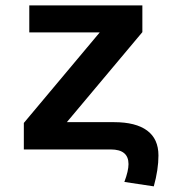

<svg xmlns="http://www.w3.org/2000/svg" viewBox="-20 -548 640 704"><path d="M67.4 0V-97.2L345.7 -429.2H87.4V-528.3H502V-430.2L225.1 -100.1H397.9Q478 -100.1 519.5 -69.3Q561 -38.6 561 22Q561 73.7 543.9 135.3L436 119.1Q451.2 78.6 451.2 53.7Q451.2 0 386.2 0Z"/></svg>

Font: Cousine
Style: Bold
Weight: 700
Monospace: yes
Designer: Steve Matteson
Foundry: Ascender Corporation
Version: Version 1.20